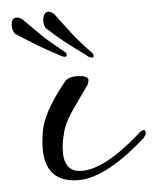

<svg xmlns="http://www.w3.org/2000/svg" viewBox="-57 -308 269 328"><path d="M53 -211Q50 -211 44 -214Q18 -225 3 -232.5Q-12 -240 -31 -250Q-37 -256 -37 -266Q-37 -278 -28 -278Q-21 -278 -14 -271Q0 -259 13.5 -248Q27 -237 54 -219Q57 -218 57 -213Q57 -211 53 -211ZM98 -210Q95 -210 90 -214Q65 -229 51.5 -238Q38 -247 21 -260Q16 -267 17 -277Q19 -289 27 -288Q34 -287 40 -279Q53 -265 64.5 -252Q76 -239 100 -218Q103 -216 103 -211Q102 -209 98 -210ZM68 0Q10 -1 16 -80Q17 -114 53 -167Q59 -178 79 -178Q96 -178 94 -169L93 -164L68 -121Q54 -97 52 -78Q51 -73 50.5 -67.5Q50 -62 50 -57Q50 -16 79 -16Q119 -16 179 -79Q185 -86 189 -86Q192 -85 192 -81Q192 -78 189 -73Q119 2 68 0ZM53 -211Q50 -211 44 -214Q18 -225 3 -232.5Q-12 -240 -31 -250Q-37 -256 -37 -266Q-37 -278 -28 -278Q-21 -278 -14 -271Q0 -259 13.5 -248Q27 -237 54 -219Q57 -218 57 -213Q57 -211 53 -211Z"/></svg>

Font: Passions Conflict
Style: Regular
Weight: 400
Designer: Robert E. Leuschke
Foundry: Robert E. Leuschke
Version: Version 1.010; ttfautohint (v1.8.3)